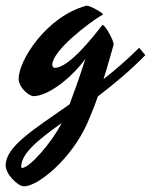

<svg xmlns="http://www.w3.org/2000/svg" viewBox="-132 -315 534 679"><path d="M360 -146C318 -104 276 -68 234 -35C251 -88 262 -131 269 -154C270 -157 270 -158 270 -158C270 -172 241 -225 231 -227C229 -226 228 -224 227 -223C201 -189 112 -75 62 -75C56 -75 53 -80 53 -86C53 -136 183 -235 229 -262C229 -262 232 -263 232 -265C232 -269 188 -295 174 -295C32 -257 -66 -101 -66 -37C-66 -4 -28 25 -14 25C40 25 123 -42 170 -107C146 -32 128 17 114 54C-13 143 -112 203 -112 270C-112 301 -69 344 -47 344C2 344 121 248 178 118C191 87 204 56 214 26C269 -16 326 -63 382 -120ZM-54 279C-56 279 -57 277 -57 275C-57 228 1 181 86 120C51 190 -28 279 -54 279Z"/></svg>

Font: Yesteryear
Style: Regular
Weight: 400
Designer: Astigmatic (AOETI)
Foundry: Astigmatic (AOETI)
Version: Version 1.000